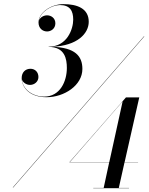

<svg xmlns="http://www.w3.org/2000/svg" viewBox="-20 -830 740 952"><path d="M388.5 -488C388.5 -551 354 -594.5 238 -598C364.5 -603 420 -664.5 420 -722C420 -788.5 362 -809.5 295 -809.5C231.5 -809.5 171 -766.5 171 -718.5C171 -690 191 -674 213.5 -674C232 -674 254.5 -687 254.5 -714.5C254.5 -739.5 234.5 -754 213.5 -754C197 -754 177.5 -744 173 -727C179.5 -772 237 -805 277 -805C327.5 -805 343 -775.5 343 -732.5C343 -687.5 314 -598.5 221 -598.5V-597.5C302 -597.5 311.5 -537 311.5 -493C311.5 -427.5 278.5 -351 199 -351C143 -351 93 -385.5 88.5 -436.5C93 -421 110.5 -409 129 -409C150.5 -409 170.5 -425 170.5 -448C170.5 -473.5 153 -489 131 -489C106 -489 87.5 -471.5 87.5 -443C87.5 -397.5 125.5 -348 211 -348C299 -348 388.5 -407 388.5 -488ZM694 -650 43 100H45L696 -650ZM619.5 102H569L597.5 -25.5H664.5V-26.5H598L670.5 -347H604.5L324 -25.5H521.5L494 102H442.5V103H619.5ZM326.5 -26.5 588 -327 522 -26.5Z"/></svg>

Font: Bodoni* 96pt Medium
Style: Italic
Weight: 500
Italic angle: -13°
Version: Version 2.3